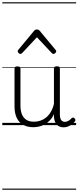

<svg xmlns="http://www.w3.org/2000/svg" viewBox="-20 -1095 686 1680"><path d="M270 18Q222 18 185 -1.5Q148 -21 127.5 -61.5Q107 -102 107 -166V-496Q107 -505 113 -509.5Q119 -514 132 -514Q146 -514 152.5 -509.5Q159 -505 159 -496V-171Q159 -127 171.5 -95.5Q184 -64 210 -47Q236 -30 277 -30Q306 -30 333 -39Q360 -48 383 -66.5Q406 -85 424 -115Q442 -145 452 -186V-496Q452 -506 458.5 -510.5Q465 -515 479 -515Q492 -515 498 -510.5Q504 -506 504 -496V-93Q504 -73 508.5 -58.5Q513 -44 523 -36.5Q533 -29 547 -29Q557 -29 567 -32.5Q577 -36 587 -43Q597 -50 607 -61Q613 -67 620 -66.5Q627 -66 633 -59Q638 -54 639.5 -47Q641 -40 636 -34Q625 -19 609 -7Q593 5 575 12Q557 19 537 19Q517 19 502 13Q487 7 476 -5Q465 -17 459 -35Q453 -53 452 -76V-97Q437 -63 415.5 -41Q394 -19 370 -6Q346 7 320.5 12.5Q295 18 270 18ZM158 -623Q150 -623 142.5 -631Q135 -639 135 -647Q135 -649 136 -652Q137 -655 140 -659L278 -825Q283 -831 288.5 -834Q294 -837 303 -837Q312 -837 317.5 -834Q323 -831 328 -825L466 -659Q470 -655 471 -652Q472 -649 472 -647Q472 -639 464 -631Q456 -623 448 -623Q443 -623 439.5 -625.5Q436 -628 432 -632L303 -769L175 -632Q171 -628 167 -625.5Q163 -623 158 -623ZM0 555H646V565H0ZM0 -20H646V0H0ZM0 -505H646V-500H0ZM0 -1075H646V-1065H0Z"/></svg>

Font: Playwrite AR Guides
Style: Regular
Weight: 400
Designer: Veronika Burian, José Scaglione
Foundry: TypeTogether
Version: Version 1.003